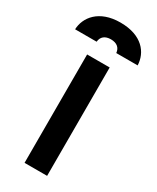

<svg xmlns="http://www.w3.org/2000/svg" viewBox="-322 -1076 932 1143"><g transform="rotate(30 144.0 -504.5)"><path d="M66 0H221V-745H66ZM-71 -839H77C80 -874 104 -894 144 -894C185 -894 209 -874 212 -839H359C356 -925 293 -1009 144 -1009C-4 -1009 -68 -921 -71 -839Z"/></g></svg>

Font: Mluvka ExtraBold
Style: Regular
Weight: 800
Designer: Modified by Jiří Krblich, Original typeface by Gumpita Rahayu
Foundry: Gumpita Rahayu & Jiří Krblich
Version: Version 2.000;Glyphs 3.1.1 (3134)